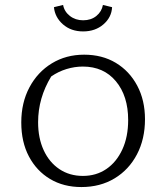

<svg xmlns="http://www.w3.org/2000/svg" viewBox="-20 -749 672 776"><path d="M309 7Q237 7 182.5 -25.5Q128 -58 97 -116.5Q66 -175 66 -254Q66 -334 99 -396Q132 -458 189.5 -493Q247 -528 320 -528Q393 -528 448 -495Q503 -462 534.5 -403Q566 -344 566 -267Q566 -187 533.5 -125Q501 -63 443 -28Q385 7 309 7ZM315 -38Q369 -38 410 -66Q451 -94 474.5 -145Q498 -196 498 -264Q498 -361 448.5 -420.5Q399 -480 315 -480Q282 -480 249 -470Q216 -460 187 -440Q134 -353 134 -255Q134 -191 156.5 -142Q179 -93 220 -65.5Q261 -38 315 -38ZM316 -622Q267 -622 234.5 -650.5Q202 -679 198 -720L235 -729Q240 -702 262.5 -684.5Q285 -667 316 -667Q348 -667 369.5 -684.5Q391 -702 396 -729L433 -720Q431 -679 398 -650.5Q365 -622 316 -622Z"/></svg>

Font: Piazzolla SC Light
Style: Regular
Weight: 300
Designer: Juan Pablo del Peral
Foundry: Huerta Tipografica
Version: Version 1.330